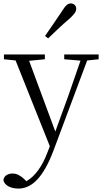

<svg xmlns="http://www.w3.org/2000/svg" viewBox="-31 -830 597 1121"><path d="M232 -620 250 -606C293 -647 334 -687 376 -722C404 -748 414 -763 414 -779C414 -799 398 -810 383 -810C366 -810 352 -799 333 -768C301 -719 266 -670 232 -620ZM344 -484 439 -476 368 -271 292 -62 139 -475 231 -484V-512H-8V-484L60 -477L260 24L246 60C216 141 173 200 123 228L112 217C90 196 67 183 43 183C17 183 -7 195 -11 220C-7 253 34 271 76 271C156 271 223 204 282 47L478 -477L545 -484V-512H344Z"/></svg>

Font: Noto Serif CJK KR Light
Style: Regular
Weight: 300
Designer: Ryoko NISHIZUKA 西塚涼子 (kana & ideographs); Frank Grießhammer (Latin, Greek & Cyrillic); Wenlong ZHANG 张文龙 (bopomofo); San
Foundry: Adobe
Version: Version 2.001;hotconv 1.1.0;makeotfexe 2.6.0